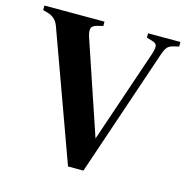

<svg xmlns="http://www.w3.org/2000/svg" viewBox="-100 -756 833 855"><g transform="rotate(15 316.5 -328.5)"><path d="M288 4 74 -586Q61 -623 23 -634L1 -640V-661H278V-641L250 -634Q227 -628 224.5 -613Q222 -598 230 -575L374 -148L519 -575Q527 -598 526.5 -613Q526 -628 503 -634L479 -641V-661H628V-640L603 -634Q582 -629 573.5 -617Q565 -605 558 -584L359 4Z"/></g></svg>

Font: DeepMind Serif Text
Style: Regular
Weight: 400
Designer: Frank Grießhammer / Modifications: Colophon Foundry
Foundry: Colophon Foundry
Version: Version 5.003; ttfautohint (v1.8.2)